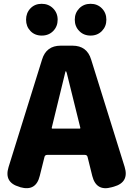

<svg xmlns="http://www.w3.org/2000/svg" viewBox="-20 -985 700 1009"><path d="M82 -3Q0 -26 25 -107L201 -672Q223 -745 299 -745H361Q437 -745 459 -672L635 -108Q660 -27 578 -4L567 -1Q486 22 465 -60L440 -161Q437 -171 426 -171H228Q217 -171 214 -161L189 -61Q169 22 87 -1ZM252 -314Q251 -309 256 -309H398Q403 -309 402 -314L331 -601Q328 -611 326 -611Q324 -611 322 -601ZM199.5 -798Q163 -798 140 -822Q117 -846 117 -881.5Q117 -917 140 -941Q163 -965 199 -965Q235 -965 259 -941Q283 -917 283 -881.5Q283 -846 259.5 -822Q236 -798 199.5 -798ZM456 -798Q420 -798 396.5 -822Q373 -846 373 -881.5Q373 -917 396.5 -941Q420 -965 456 -965Q492 -965 515.5 -941Q539 -917 539 -881.5Q539 -846 515.5 -822Q492 -798 456 -798Z"/></svg>

Font: Resource Han Rounded KR Heavy
Style: Regular
Weight: 900
Designer: Cyano Hao (round all glyphs); Ryoko NISHIZUKA 西塚涼子 (kana, bopomofo & ideographs); Paul D. Hunt (Latin, Greek & Cyrillic)
Foundry: Cyano Hao
Version: 0.990